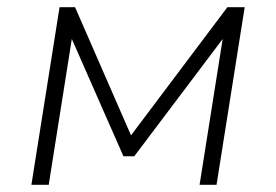

<svg xmlns="http://www.w3.org/2000/svg" viewBox="-20 -512 765 532"><path d="M67 0 145 -492H188L343 -137L610 -492H658L580 0H533L597 -404L352 -79H322L179 -404L115 0Z"/></svg>

Font: Nunito Sans 7pt ExtraLight
Style: Italic
Weight: 250
Italic angle: -9°
Designer: Vernon Adams
Foundry: Vernon Adams
Version: Version 3.101;gftools[0.9.27]